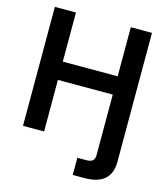

<svg xmlns="http://www.w3.org/2000/svg" viewBox="-133 -829 981 1134"><g transform="rotate(15 357.5 -262.0)"><path d="M419.4 204.1V99.1H474.6Q502 99.1 513.4 88.1Q524.9 77.1 524.9 53.2V-315.4H189.5V0H60.5V-727.5H189.5V-427.2H524.9V-727.5H654.3V59.6Q654.3 204.1 491.7 204.1Z"/></g></svg>

Font: Inter Display SemiBold
Style: Regular
Weight: 600
Designer: Rasmus Andersson
Foundry: rsms
Version: Version 4.001;git-9221beed3